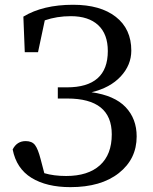

<svg xmlns="http://www.w3.org/2000/svg" viewBox="-20 -770 641 806"><path d="M84 -550.8 78.1 -700.2Q160.2 -750 287.1 -750Q401.4 -750 466.3 -699.2Q531.2 -648.4 531.2 -557.6Q531.2 -497.1 486.8 -449.2Q442.4 -401.4 364.3 -382.8Q460.9 -369.1 507.3 -320.3Q553.7 -271.5 553.7 -197.3Q553.7 -102.5 479 -43.5Q404.3 15.6 275.4 15.6Q175.8 15.6 112.3 -23.4Q48.8 -62.5 33.2 -142.6Q50.8 -177.7 87.9 -177.7Q114.3 -177.7 127 -161.1Q139.6 -144.5 150.4 -102.5L166 -43Q206.1 -31.2 257.8 -31.2Q349.6 -31.2 399.4 -76.2Q449.2 -121.1 449.2 -206.1Q449.2 -356.4 262.7 -356.4H222.7V-403.3H260.7Q432.6 -403.3 432.6 -555.7Q432.6 -627 392.1 -664.6Q351.6 -702.1 277.3 -702.1Q218.8 -702.1 168 -684.6L139.6 -550.8Z"/></svg>

Font: GenYoMin TW TTF Medium
Style: Regular
Weight: 500
Version: Version 1.300